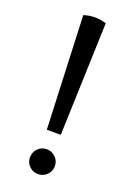

<svg xmlns="http://www.w3.org/2000/svg" viewBox="-143 -781 590 851"><g transform="rotate(20 152.0 -356.0)"><path d="M99.1 -717.8 121.1 -185.1H187L205.1 -717.8Q152.3 -734.9 99.1 -717.8ZM150.9 13.2Q127 13.2 109.9 -3.7Q92.8 -20.5 92.8 -44.9Q92.8 -69.8 109.6 -86.9Q126.5 -104 150.9 -104Q175.3 -104 192.6 -86.9Q210 -69.8 210 -44.9Q210 -21 192.6 -3.9Q175.3 13.2 150.9 13.2Z"/></g></svg>

Font: Arima Madurai Medium
Style: Regular
Weight: 500
Designer: Joana Correia and Natanael Gama
Foundry: NDISCOVER
Version: Version 1.019;PS 001.019;hotconv 1.0.88;makeotf.lib2.5.64775